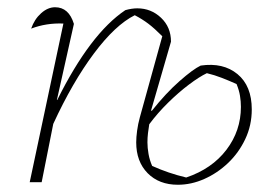

<svg xmlns="http://www.w3.org/2000/svg" viewBox="-20 -503 755 530"><path d="M62 0 155 -438Q108 -440 66 -424Q75 -450 93.5 -466.5Q112 -483 132 -483Q170 -483 184 -437L137 -227H138Q229 -410 326 -475Q344 -480 359 -480Q397 -480 424.5 -454Q452 -428 452 -388L397 -198L399 -197Q438 -246 475.5 -279Q513 -312 534 -322Q596 -331 635.5 -298.5Q675 -266 675 -201Q675 -157 657 -119Q639 -81 609.5 -53Q580 -25 544 -9Q508 7 471 7Q419 7 387.5 -25Q356 -57 356 -110Q356 -124 358.5 -142.5Q361 -161 366 -179L428 -403Q406 -425 389.5 -437.5Q373 -450 352 -461Q298 -434 239 -355Q180 -276 127 -161L95 0ZM387 -110Q387 -95 390 -78Q393 -61 400 -45Q422 -35 445.5 -27Q469 -19 494 -13Q565 -37 605 -89.5Q645 -142 645 -208Q645 -223 642.5 -238.5Q640 -254 633 -271Q613 -280 592.5 -288Q572 -296 551 -301Q530 -291 501.5 -269.5Q473 -248 444 -219.5Q415 -191 392 -160Q390 -148 388.5 -135.5Q387 -123 387 -110Z"/></svg>

Font: Piazzolla Thin
Style: Italic
Weight: 100
Italic angle: -11.3°
Designer: Juan Pablo del Peral
Foundry: Huerta Tipografica
Version: Version 1.330